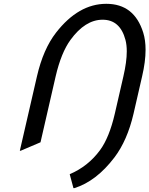

<svg xmlns="http://www.w3.org/2000/svg" viewBox="-20 -767 780 1002"><path d="M83.5 19.5 172.9 -368.7Q205.6 -510.7 272.5 -596.7Q389.6 -747.1 534.7 -747.1Q680.7 -747.1 727.5 -596.7Q739.7 -557.6 739.7 -507.3Q739.7 -445.8 721.7 -368.7L676.8 -173.3Q644.5 -34.2 577.1 54.7Q482.9 178.7 368.2 214.8H363.3L343.8 142.1Q439.9 101.1 502 16.6Q550.3 -49.3 579.1 -173.3L624 -368.7Q641.6 -444.8 641.6 -499Q641.6 -532.7 634.8 -558.6Q606.9 -664.1 515.6 -664.1Q424.3 -664.1 347.7 -558.6Q299.3 -492.2 270.5 -368.7L191.4 -24.4L88.4 19.5Z"/></svg>

Font: Nova Script
Style: Regular
Weight: 400
Italic angle: -13°
Version: Version 2.001